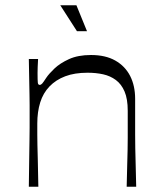

<svg xmlns="http://www.w3.org/2000/svg" viewBox="-20 -706 611 726"><path d="M89 0Q90 -68 90.5 -109.5Q91 -151 91.5 -177Q92 -203 92 -222.5Q92 -242 92 -266Q92 -290 92 -309Q92 -328 91.5 -349.5Q91 -371 90.5 -402.5Q90 -434 89 -483H124Q123 -466 122.5 -453Q122 -440 122 -430Q122 -402 123 -393.5Q124 -385 130 -385Q135 -385 139.5 -390Q144 -395 155 -412Q165 -427 186 -447Q207 -467 241 -482.5Q275 -498 324 -498Q379 -498 416 -477Q453 -456 472 -419Q491 -382 491 -332Q491 -288 491 -256Q491 -224 491 -198Q491 -172 491.5 -145Q492 -118 493 -84Q494 -50 495 0H459Q460 -49 461 -82Q462 -115 462.5 -139.5Q463 -164 463 -185Q463 -206 463 -230Q463 -254 463 -287Q463 -332 451 -360Q439 -388 418 -403.5Q397 -419 370 -425Q343 -431 311 -431Q262 -431 226.5 -417.5Q191 -404 167 -379Q143 -354 132 -318.5Q121 -283 121 -239Q121 -215 121 -197.5Q121 -180 121.5 -157.5Q122 -135 123 -98.5Q124 -62 125 0ZM271 -588 208 -686H269L309 -588Z"/></svg>

Font: Ojuju
Style: Regular
Weight: 400
Designer: Chisaokwu Joboson, Mirko Velimirovic
Foundry: Udi Foundry
Version: Version 1.000